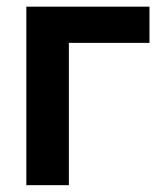

<svg xmlns="http://www.w3.org/2000/svg" viewBox="-20 -542 479 562"><path d="M417.5 -522.5V-416.5H181.6V0H57.1V-522.5Z"/></svg>

Font: Inter 28pt SemiBold
Style: Regular
Weight: 600
Designer: Rasmus Andersson
Foundry: rsms
Version: Version 4.001;git-66647c0bb